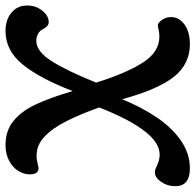

<svg xmlns="http://www.w3.org/2000/svg" viewBox="-30 -656 693 680"><g transform="rotate(90 316.0 -316.5)"><path d="M86 10Q47 10 21.5 -11Q-4 -32 -4 -67Q-4 -98 14.5 -120.5Q33 -143 54 -143Q63 -143 68.5 -138Q74 -133 79 -124Q84 -112 96 -105.5Q108 -99 121 -99Q159 -99 194 -155Q229 -211 269 -311Q238 -412 200 -473.5Q162 -535 106 -535Q98 -535 89 -533.5Q80 -532 70 -530Q60 -527 48.5 -542Q37 -557 37 -576Q37 -605 63.5 -624Q90 -643 133 -643Q203 -643 248 -587Q293 -531 328 -403Q355 -470 391.5 -524.5Q428 -579 474 -611Q520 -643 573 -643Q636 -643 636 -591Q636 -563 620.5 -541Q605 -519 587 -519Q578 -519 564 -526Q543 -536 525 -536Q482 -536 442 -484Q400 -431 357 -322Q380 -257 405 -207Q430 -157 460 -128.5Q490 -100 528 -100Q539 -100 547.5 -102Q556 -104 562 -105Q568 -107 572 -107Q594 -107 594 -76Q594 -56 582.5 -36.5Q571 -17 548 -4Q523 10 491 10Q439 10 404.5 -18.5Q370 -47 347 -96Q323 -146 299 -228Q255 -113 205.5 -51.5Q156 10 86 10Z"/></g></svg>

Font: Akaya Kanadaka
Style: Regular
Weight: 400
Designer: Vaishnavi Murthy Yerkadithaya, Juan Luis Blanco Aristondo
Version: Version 1.002; ttfautohint (v1.8.3)